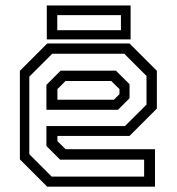

<svg xmlns="http://www.w3.org/2000/svg" viewBox="-20 -704 666 724"><path d="M468.5 -540 571.5 -437V-294.5L468.5 -191.5H196.5V-172L227 -141.5H564.5V0H158L55 -103V-437L158 -540ZM417 -437.5 468.5 -386.5V-333.5L425 -290H155V-384L208.5 -437.5ZM448.5 -501.5H177L90.5 -415V-122.5L175 -38H523.5V-102H206.5L155 -153.5V-228.5H451L532.5 -309.5V-417.5ZM399.5 -398.5H227L196.5 -368V-328H409.5L430.5 -349V-368ZM156.5 -555.5V-683.5H472.5V-555.5ZM196 -590H436V-647H196Z"/></svg>

Font: Tourney
Style: Regular
Weight: 400
Designer: Tyler Finck
Foundry: Etcetera Type Co
Version: Version 1.015